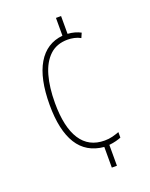

<svg xmlns="http://www.w3.org/2000/svg" viewBox="-139 -798 689 882"><g transform="rotate(-20 205.5 -357.0)"><path d="M271 -637Q289 -636 305 -631.5Q321 -627 334 -620L324 -597Q310 -605 293.5 -608.5Q277 -612 262 -612Q208 -612 174 -580Q140 -548 124 -491Q108 -434 108 -358Q108 -240 147.5 -179Q187 -118 264 -118Q285 -118 302.5 -122.5Q320 -127 336 -133V-106Q326 -102 311 -98Q296 -94 277 -92V10H252V-91Q166 -99 124 -166.5Q82 -234 82 -358Q82 -487 124 -558Q166 -629 246 -637V-724H271Z"/></g></svg>

Font: Noto Sans Gujarati ExtraCondensed Thin
Style: Regular
Weight: 100
Width: 2
Designer: Jelle Bosma - Monotype Design Team, Universal Thirst
Foundry: Monotype Imaging Inc.
Version: Version 2.106; ttfautohint (v1.8.4.7-5d5b)